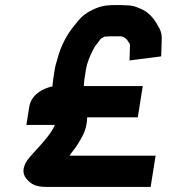

<svg xmlns="http://www.w3.org/2000/svg" viewBox="-20 -706 668 756"><path d="M95.1 -285 83.9 -214H195.9C186 -189.8 169.2 -169.5 153.9 -151C147.8 -144 147.8 -144 141.7 -137C128.3 -121.7 100.7 -92.6 88 -76C68.4 -46.1 67.5 -22 83.9 -2.5C103.1 20.3 120.9 30 164.2 30H573.2L592.7 -93H253.7C265 -110.2 279.4 -126 289.8 -144C301.6 -163.6 315.6 -186.9 319.9 -214C322 -223.3 323.1 -232 323 -240L323.6 -244H522.6L542.1 -367H310.1C310.4 -375.7 311 -385.3 312.4 -394C314.4 -406.7 316.4 -419.3 318.4 -432C323 -461.1 335 -487.5 346.8 -510C351.6 -521.9 360.5 -531.9 367.7 -541C369.6 -543.6 377.1 -556 381.1 -556C385.5 -558.7 389.1 -560.7 392 -562H396C402.1 -562.7 408.2 -563 414.2 -563H454.2C466.5 -563 481 -551.9 484 -543C486.1 -540.5 492.5 -533.5 491.8 -529L490.1 -468L614.7 -484L616.9 -555C617.1 -573 612.3 -589 602.5 -603C600.4 -606.3 598.6 -609.7 597.1 -613C582.7 -637.3 561.6 -661 532.4 -672C516.5 -679.1 501.9 -685 479.5 -685C471.6 -685.7 463.7 -686 455.7 -686H433.7C388.6 -686 367.3 -679.5 333.9 -662C304.6 -645.3 292.2 -630.9 274.1 -607C245 -573 218.9 -525.3 205.9 -473C203.8 -466 203.8 -466 201.7 -459C199 -450.3 197 -441.7 195.6 -433C193.5 -420 191.5 -407 189.4 -394C188.3 -387.3 187.6 -380.3 187.1 -373C186.7 -370.3 186.6 -368 187 -366C147.4 -357.8 102.7 -332.6 95.1 -285Z"/></svg>

Font: Tape
Style: It
Weight: 500
Foundry: Cannot Into Space Fonts
Version: Version 0.97